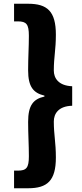

<svg xmlns="http://www.w3.org/2000/svg" viewBox="-20 -830 440 1024"><path d="M55 174H130C232 174 278 134 278 10C278 -71 267 -110 267 -182C267 -223 291 -264 365 -266V-370C291 -373 267 -414 267 -454C267 -526 278 -565 278 -645C278 -770 232 -810 130 -810H55V-716H75C121 -716 134 -701 134 -639C134 -579 130 -524 130 -455C130 -367 158 -334 217 -320V-315C158 -302 130 -269 130 -180C130 -113 134 -58 134 3C134 65 121 80 75 80H55Z"/></svg>

Font: Noto Sans KR Black
Style: Regular
Weight: 900
Designer: Ryoko NISHIZUKA 西塚涼子 (kana, bopomofo & ideographs); Paul D. Hunt (Latin, Greek & Cyrillic); Sandoll Communications 산돌커뮤니
Foundry: Adobe
Version: Version 2.004;hotconv 1.0.118;makeotfexe 2.5.65603